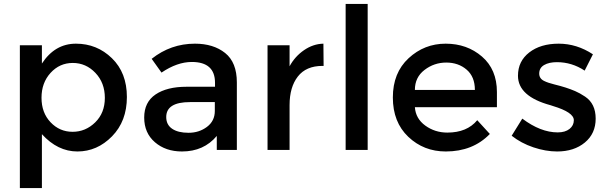

<svg xmlns="http://www.w3.org/2000/svg" viewBox="-20 -762 3094 976"><path d="M193 -80V194H81V-532H193V-439Q259 -540 366 -540Q473 -540 549 -466Q625 -392 625 -269Q625 -146 549.5 -69Q474 8 373.5 8Q273 8 193 -80ZM191 -265Q191 -189 237 -140.5Q283 -92 349 -92Q415 -92 464 -140Q513 -188 513 -264.5Q513 -341 465 -391.5Q417 -442 350 -442Q283 -442 237 -391.5Q191 -341 191 -265Z M1184 0H1082V-71Q1016 8 905 8Q822 8 767.5 -39Q713 -86 713 -164.5Q713 -243 771 -282Q829 -321 928 -321H1073V-341Q1073 -447 955 -447Q881 -447 801 -393L751 -463Q848 -540 971 -540Q1065 -540 1124.5 -492.5Q1184 -445 1184 -343ZM1072 -198V-243H946Q825 -243 825 -167Q825 -128 855 -107.5Q885 -87 938.5 -87Q992 -87 1032 -117Q1072 -147 1072 -198Z M1619 -427Q1536 -427 1494 -373Q1452 -319 1452 -228V0H1340V-532H1452V-425Q1479 -475 1525.5 -507Q1572 -539 1624 -540L1625 -427Q1622 -427 1619 -427Z M1849 0H1737V-742H1849Z M2506 -217H2089Q2093 -159 2142 -123.5Q2191 -88 2254 -88Q2354 -88 2406 -151L2470 -81Q2384 8 2246 8Q2134 8 2055.5 -66.5Q1977 -141 1977 -266.5Q1977 -392 2057 -466Q2137 -540 2245.5 -540Q2354 -540 2430 -474.5Q2506 -409 2506 -294ZM2089 -305H2394Q2394 -372 2352 -408Q2310 -444 2248.5 -444Q2187 -444 2138 -406.5Q2089 -369 2089 -305Z M2812 8Q2754 8 2691.5 -13Q2629 -34 2581 -72L2635 -159Q2728 -89 2815 -89Q2853 -89 2875 -106.5Q2897 -124 2897 -151Q2897 -191 2791 -223Q2783 -226 2779 -227Q2613 -272 2613 -377Q2613 -451 2670.5 -495.5Q2728 -540 2820 -540Q2912 -540 2994 -486L2952 -403Q2887 -446 2811 -446Q2771 -446 2746 -431.5Q2721 -417 2721 -388Q2721 -362 2747 -350Q2765 -341 2797.5 -333Q2830 -325 2855 -317Q2880 -309 2903.5 -299Q2927 -289 2954 -271Q3008 -235 3008 -159Q3008 -83 2953 -37.5Q2898 8 2812 8Z"/></svg>

Font: Myanmar Khyay
Style: Regular
Weight: 400
Designer: Danh Hong
Foundry: Google Inc.
Version: Version 1.10 March 4, 2015